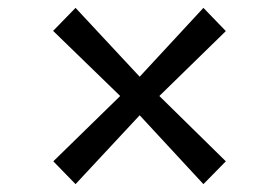

<svg xmlns="http://www.w3.org/2000/svg" viewBox="-20 -560 709 488"><path d="M285.5 -316 115 -481.5 172 -540 335 -365 497 -540 554 -481 385 -316 554 -150 497 -92 335 -267 172 -92 115.5 -150Z"/></svg>

Font: Merriweather 36pt Medium
Style: Regular
Weight: 500
Version: Version 2.100